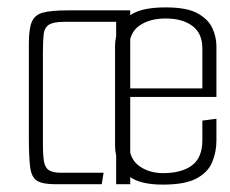

<svg xmlns="http://www.w3.org/2000/svg" viewBox="-20 -498 621 519"><path d="M130 0Q95 0 80 -9.5Q65 -19 61.5 -46.5Q58 -74 58 -126V-381Q58 -420 66 -439Q74 -458 96.5 -464Q119 -470 164 -470H332V0H294V-439H154Q124 -439 112 -431Q100 -423 98 -405.5Q96 -388 96 -356V-110Q96 -78 99 -61Q102 -44 113 -37.5Q124 -31 146 -31H260L255 0ZM421 1Q367 1 339 -15Q311 -31 301 -55.5Q291 -80 291 -104V-373Q291 -398 301 -422Q311 -446 340.5 -462Q370 -478 428 -478Q485 -478 514 -462Q543 -446 554 -422Q565 -398 565 -373V-255L527 -253V-367Q527 -408 500 -428Q473 -448 428 -448Q384 -448 356.5 -428.5Q329 -409 329 -367V-111Q329 -69 356 -49.5Q383 -30 421 -30Q471 -30 499 -51Q527 -72 527 -119V-172L565 -177V-118Q565 -87 553.5 -59.5Q542 -32 511 -15.5Q480 1 421 1ZM299 -236V-259H565V-236Z"/></svg>

Font: Smooch Sans Thin Light
Style: Regular
Weight: 300
Version: Version 1.010